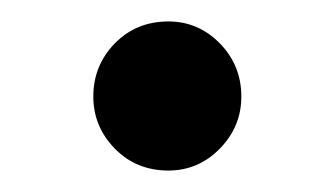

<svg xmlns="http://www.w3.org/2000/svg" viewBox="-20 -508 312 179"><path d="M137 -349Q107 -349 87 -369.5Q67 -390 67 -418Q67 -447 87 -467.5Q107 -488 137 -488Q165 -488 185 -467.5Q205 -447 205 -418Q205 -390 185 -369.5Q165 -349 137 -349Z"/></svg>

Font: Arima SemiBold
Style: Regular
Weight: 600
Designer: Joana Correia and Natanael Gama
Foundry: NDISCOVER
Version: Version 1.101;gftools[0.9.23]